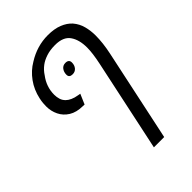

<svg xmlns="http://www.w3.org/2000/svg" viewBox="-253 -748 1095 1095"><g transform="rotate(-45 294.5 -200.0)"><path d="M321.3 240.2 439.5 -315.4Q454.6 -386.7 454.6 -431.2Q454.6 -495.1 427.7 -533.2Q400.9 -571.3 335.4 -571.3Q294.9 -571.3 263.9 -561Q232.9 -550.8 211.9 -534.7Q188 -516.6 171.4 -490.7Q131.3 -438 131.3 -374Q131.3 -355 136.7 -337.2Q142.1 -319.3 156.2 -305.7Q166.5 -295.4 184.1 -287.4Q201.7 -279.3 226.6 -275.4L240.7 -272.9L214.4 -211.9L201.7 -212.4Q150.4 -212.9 117.2 -233.6Q84 -254.4 67.9 -287.6Q51.8 -320.8 51.8 -358.4Q51.8 -371.6 53 -385.7Q54.2 -399.9 58.1 -418Q70.3 -475.1 102.8 -520Q135.3 -564.9 180.7 -591.3Q258.3 -640.1 345.7 -640.1Q397.5 -640.1 434.3 -625.5Q471.2 -610.8 494.1 -585.4Q519 -556.2 528.3 -520Q537.6 -483.9 537.6 -446.8Q537.6 -386.2 522.5 -315.4L404.3 240.2ZM288.6 -381.8Q261.2 -381.8 261.2 -405.3Q261.2 -426.8 272.7 -442.1Q284.2 -457.5 304.7 -457.5Q333 -457.5 333 -432.6Q333 -410.6 320.8 -396.2Q308.6 -381.8 288.6 -381.8Z"/></g></svg>

Font: Open Sans
Style: Italic
Weight: 400
Italic angle: -12°
Designer: Monotype Design Team
Foundry: Monotype Imaging Inc.
Version: Version 3.000; ttfautohint (v1.8.4)